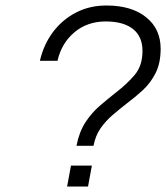

<svg xmlns="http://www.w3.org/2000/svg" viewBox="-20 -678 604 698"><path d="M258 -148Q268 -199 291 -234Q314 -269 344 -294.5Q374 -320 403 -343Q441 -372 469.5 -405.5Q498 -439 498 -493Q498 -545 463.5 -572.5Q429 -600 364 -600Q298 -600 251 -561Q204 -522 189 -457H125Q139 -517 173 -562Q207 -607 256.5 -632.5Q306 -658 367 -658Q458 -658 511 -615.5Q564 -573 564 -501Q564 -449 546 -413Q528 -377 500 -351Q472 -325 441 -302Q414 -281 389 -259.5Q364 -238 345.5 -211.5Q327 -185 320 -148ZM300 0H224L238 -76H314Z"/></svg>

Font: Overused Grotesk Book
Style: Italic
Weight: 350
Italic angle: -10°
Version: Version 0.003